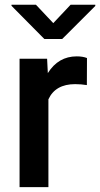

<svg xmlns="http://www.w3.org/2000/svg" viewBox="-20 -770 412 790"><path d="M127.9 -750.5H27.3V-746.1L162.6 -609.4H235.8L372.1 -745.6V-750.5H270.5L199.2 -674.8ZM337.9 -531.2C326.7 -535.6 313 -538.1 295.9 -538.1C245.1 -538.1 205.6 -515.1 176.8 -469.2L173.8 -528.3H60.5V0H179.2V-361.3C198.2 -402.8 234.9 -423.8 289.1 -423.8C305.7 -423.8 321.8 -422.4 337.4 -419.9Z"/></svg>

Font: Roboto Medium
Style: Regular
Weight: 500
Designer: Google
Version: Version 2.137; 2017